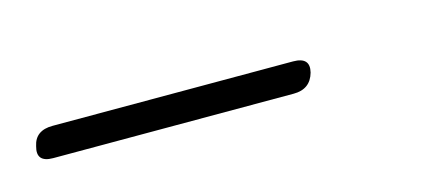

<svg xmlns="http://www.w3.org/2000/svg" viewBox="-63 -621 346 150"><g transform="rotate(-15 109.5 -546.0)"><path d="M-40 -545.5Q-37.5 -557.5 -23.5 -557.5H171Q185 -557.5 182 -545.5Q178.5 -533 165 -533H-29.5Q-43.5 -533 -40 -545.5Z"/></g></svg>

Font: Fraunces 72pt S050 Thin
Style: Italic
Weight: 100
Italic angle: -16°
Version: Version 1.000; ttfautohint (v1.8.3)